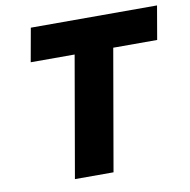

<svg xmlns="http://www.w3.org/2000/svg" viewBox="-76 -743 808 818"><g transform="rotate(-10 328.0 -334.0)"><path d="M350 0 441 -523H631L656 -668H110L84 -523H274L183 0Z"/></g></svg>

Font: Celebes ExtraBold
Style: Italic
Weight: 800
Italic angle: -10°
Designer: Anugrah Pasau
Foundry: Lafontype
Version: Version 1.000